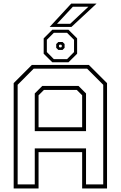

<svg xmlns="http://www.w3.org/2000/svg" viewBox="-20 -1068 684 1088"><path d="M57.5 0V-597L160.5 -700H483.5L586.5 -597V0H445.5V-206H198.5V0ZM80 -23H177V-227H467.5V-23H565V-587.5L473.5 -679H171L80 -587.5ZM198.5 -347H445.5V-528L415 -558.5H229L198.5 -528ZM177 -325V-538.5L219.5 -581H425L467.5 -538.5V-325ZM276.5 -715 227.5 -763.5V-850.5L276.5 -899.5H368L417 -850.5V-763.5L368 -715ZM285 -733H360L399.5 -773V-842.5L360 -882H285L245.5 -842.5V-773ZM310.5 -785 298.5 -797V-818.5L310.5 -830H334.5L346 -818.5V-797L334.5 -785ZM318 -799.5H326.5L330 -803V-811.5L326.5 -815H318L314.5 -811.5V-803ZM261.5 -915.5 383.5 -1047.5H527L385 -915.5ZM303 -933H377.5L481 -1030H393Z"/></svg>

Font: Tourney Thin ExtraLight
Style: Regular
Weight: 250
Version: Version 1.015